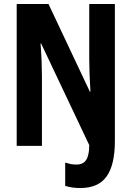

<svg xmlns="http://www.w3.org/2000/svg" viewBox="-20 -734 662 966"><path d="M384 212Q364 212 345 209.5Q326 207 308 201V84Q320 88 334 91Q348 94 364 94Q399 94 414 70Q429 46 429 -4L187 -515H184Q188 -463 189.5 -421.5Q191 -380 191 -349V0H64V-714H224L432 -273H435Q429 -372 429 -435V-714H558V-25Q558 95 516.5 153.5Q475 212 384 212Z"/></svg>

Font: Noto Sans Armenian ExtraCondensed
Style: Bold
Weight: 700
Width: 2
Designer: Monotype Design Team
Foundry: Monotype Imaging Inc.
Version: Version 2.008; ttfautohint (v1.8.4.7-5d5b)